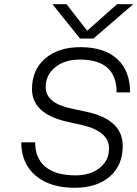

<svg xmlns="http://www.w3.org/2000/svg" viewBox="-20 -883 653 912"><path d="M424 -700H360L229 -863H296L394 -737L536 -863H613ZM374 -288 298 -305Q132 -343 132 -460Q132 -551 194.5 -605Q257 -659 362 -659Q475 -659 536.5 -603Q598 -547 598 -444H534Q534 -600 359 -600Q287 -600 242 -563.5Q197 -527 197 -469Q197 -394 316 -368L391 -352Q563 -315 563 -190Q563 -98 501.5 -44.5Q440 9 335 9Q217 9 149 -49Q81 -107 81 -207H147Q147 -131 196 -90.5Q245 -50 339 -50Q409 -50 453.5 -85.5Q498 -121 498 -178Q498 -258 374 -288Z"/></svg>

Font: Overused Grotesk Book
Style: Italic
Weight: 350
Italic angle: -10°
Version: Version 0.003